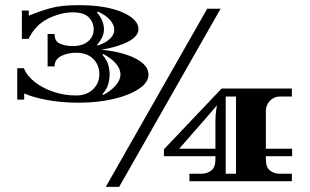

<svg xmlns="http://www.w3.org/2000/svg" viewBox="-20 -704 1205 746"><path d="M391 22 785 -670H837L443 22ZM285 -305Q222 -305 166 -315Q110 -325 74 -341V-317H47V-439H73Q84 -410 115 -385.5Q146 -361 188.5 -347Q231 -333 275 -333Q317 -333 341.5 -357Q366 -381 366 -415Q366 -452 342 -475.5Q318 -499 277 -499Q242 -499 217 -486Q192 -473 192 -446H165V-572H192Q192 -543 213.5 -534Q235 -525 263 -525Q301 -525 322.5 -543.5Q344 -562 344 -590Q344 -617 325 -636.5Q306 -656 263 -656Q216 -656 166.5 -631.5Q117 -607 91 -553H65V-663H92V-643Q132 -660 175 -672Q218 -684 285 -684Q392 -684 455 -656.5Q518 -629 518 -591Q518 -563 477.5 -542Q437 -521 374 -511Q459 -502 508 -476Q557 -450 557 -414Q557 -384 520 -359Q483 -334 421.5 -319.5Q360 -305 285 -305ZM360 -527Q392 -538 408 -554Q424 -570 424 -588Q424 -607 408 -626Q392 -645 360 -659L357 -656Q372 -637 378 -621Q384 -605 384 -590Q384 -560 357 -530ZM381 -335Q410 -350 429 -371.5Q448 -393 448 -415Q448 -437 429.5 -458Q411 -479 381 -494L378 -491Q395 -472 400.5 -452Q406 -432 406 -415Q406 -397 400.5 -377Q395 -357 378 -338ZM716 0V-29H762Q785 -29 801 -41.5Q817 -54 817 -85V-97H617V-124L841 -360H1114V-329H1067Q1045 -329 1029 -312.5Q1013 -296 1013 -273V-126H1115V-97H1013V-85Q1013 -54 1029 -41.5Q1045 -29 1067 -29H1114V0ZM857 -29H897V-329H857ZM676 -126H817V-234Q817 -256 820 -275.5Q823 -295 823 -295Q786 -251 750 -210.5Q714 -170 676 -126Z"/></svg>

Font: Diplomata SC
Style: Regular
Weight: 400
Designer: Eduardo Rodriguez Tunni
Foundry: Eduardo Rodriguez Tunni
Version: Version 1.002; ttfautohint (v1.8.4.7-5d5b);gftools[0.9.23]